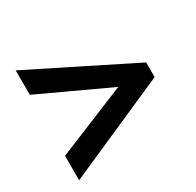

<svg xmlns="http://www.w3.org/2000/svg" viewBox="-121 -760 813 796"><g transform="rotate(-30 286.0 -362.0)"><path d="M43 -216 377 -353 43 -508V-625L528 -383V-313L43 -99Z"/></g></svg>

Font: Noto Sans Balinese
Style: Regular
Weight: 400
Designer: Aditya Bayu, David Williams
Foundry: David Williams
Version: Version 2.003